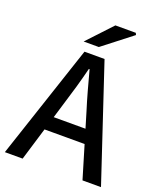

<svg xmlns="http://www.w3.org/2000/svg" viewBox="-154 -939 858 1034"><g transform="rotate(20 275.5 -422.5)"><path d="M0 0 218 -655H333L551 0H445L338 -357Q321 -411 306 -465.5Q291 -520 276 -576H272Q258 -520 242.5 -465.5Q227 -411 210 -357L102 0ZM122 -188V-267H427V-188ZM195 -705 326 -845H443L448 -834L282 -705Z"/></g></svg>

Font: Source Sans 3 Medium
Style: Regular
Weight: 500
Designer: Paul D. Hunt
Foundry: Adobe
Version: Version 3.052;hotconv 1.1.0;makeotfexe 2.6.0